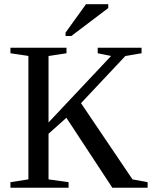

<svg xmlns="http://www.w3.org/2000/svg" viewBox="-20 -878 710 898"><path d="M642.1 -654.8V-628.9L566.4 -616.2L358.9 -395.5L599.6 -39.1L670.4 -25.9V0H505.4L290.5 -327.1L207 -252.4V-39.1L300.8 -25.9V0H28.8V-25.9L112.8 -39.1V-616.2L28.8 -628.9V-654.8H291V-628.9L207 -616.2V-305.2L499.5 -616.2L437 -628.9V-654.8ZM286.6 -709.5V-725.6L382.3 -858.4H486.3V-840.3L313.5 -709.5Z"/></svg>

Font: Times New Roman
Style: Regular
Weight: 400
Designer: Steve Matteson
Foundry: Ascender Corporation
Version: Version 2.00.3